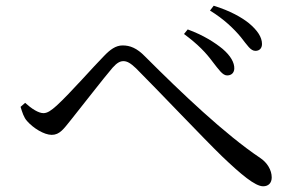

<svg xmlns="http://www.w3.org/2000/svg" viewBox="-20 -722 1040 672"><path d="M775 -458C789 -458 799 -466 800 -481C801 -503 787 -527 759 -551C732 -573 692 -599 637 -619L624 -603C674 -566 701 -537 724 -506C746 -478 759 -458 775 -458ZM874 -544C889 -544 897 -554 897 -568C897 -592 881 -616 851 -641C826 -661 786 -684 728 -702L715 -685C764 -655 799 -621 823 -592C846 -563 857 -544 874 -544ZM75 -298C96 -274 134 -250 161 -250C189 -250 203 -271 228 -302C265 -348 343 -449 374 -485C390 -503 401 -508 412 -508C425 -508 437 -501 456 -483C532 -407 694 -236 757 -175C824 -111 873 -70 901 -70C920 -70 931 -82 931 -101C931 -127 915 -153 891 -169C767 -252 614 -398 488 -524C459 -554 435 -563 409 -563C385 -563 365 -548 344 -526C310 -492 225 -395 179 -353C159 -335 146 -326 132 -326C115 -326 91 -341 68 -362L52 -348C58 -329 63 -311 75 -298Z"/></svg>

Font: Source Han Serif AKR9
Style: Regular
Weight: 400
Designer: Ryoko NISHIZUKA 西塚涼子 (kana & ideographs); Frank Grießhammer (Latin, Greek & Cyrillic); Sandoll Communications 산돌커뮤니케이션, 
Foundry: Adobe Systems Incorporated
Version: Version 1.005;hotconv 1.0.107;makeotfexe 2.5.65593